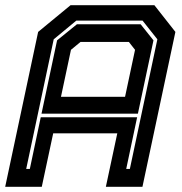

<svg xmlns="http://www.w3.org/2000/svg" viewBox="-37 -720 701 740"><path d="M-17 0 110 -597 235 -700H558L639 -597L512 0H371L415 -206H168L124 0ZM64 -69H78L120 -268H491.5L449.5 -69H463.5L569.5 -568.5L512.5 -640.5H257L170 -568.5ZM198 -347H445L483.5 -528L459.5 -558.5H273.5L236.5 -528ZM123 -282 183 -564.5 259.5 -626.5H505L554.5 -564.5L494.5 -282Z"/></svg>

Font: Tourney
Style: Bold Italic
Weight: 700
Italic angle: -12°
Version: Version 1.015